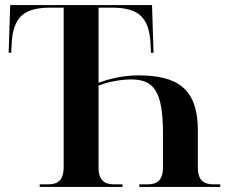

<svg xmlns="http://www.w3.org/2000/svg" viewBox="-20 -734 902 754"><path d="M136 0H461V-10H430C391 -10 367 -24 367 -78V-398C392 -408 443 -422 495 -422C581 -422 620 -380 620 -212V-78C620 -24 596 -10 558 -10H527V0H845V-10H820C781 -10 757 -24 757 -78V-222C757 -388 674 -438 523 -438C457 -438 399 -421 367 -409V-704H418C523 -704 564 -668 571 -567L573 -527H583L577 -714H20L14 -527H24L26 -567C33 -668 74 -704 179 -704H230V-78C230 -24 206 -10 167 -10H136Z"/></svg>

Font: Noto Serif Display SemiBold
Style: Regular
Weight: 600
Designer: Monotype Design Team
Foundry: Monotype Imaging Inc.
Version: Version 2.009